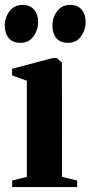

<svg xmlns="http://www.w3.org/2000/svg" viewBox="-32 -760 368 780"><path d="M17.5 0V-26.5L77 -41.5V-432L17 -453.5V-480.5L183 -524.5H198.5L219.5 -505.5L220 -41.5L281.5 -26.5V0ZM51 -586Q19.5 -586 3.5 -605.2Q-12.5 -624.5 -12.5 -655Q-12.5 -689.5 7 -714.8Q26.5 -740 58.5 -740H59.5Q90.5 -740 106.8 -720.5Q123 -701 123 -670.5Q123 -638.5 104 -612.2Q85 -586 51.5 -586ZM244.5 -586Q213 -586 197 -605.2Q181 -624.5 181 -655Q181 -689.5 200.2 -714.8Q219.5 -740 252 -740H253Q284 -740 300 -720.5Q316 -701 316 -670.5Q316 -638.5 297 -612.2Q278 -586 245.5 -586Z"/></svg>

Font: Merriweather 120pt
Style: Bold
Weight: 700
Designer: Eben Sorkin
Foundry: Eben Sorkin
Version: Version 2.100